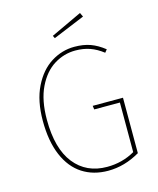

<svg xmlns="http://www.w3.org/2000/svg" viewBox="-127 -949 859 1047"><g transform="rotate(-15 302.5 -425.5)"><path d="M516 -632 503 -616Q467 -644 430 -657Q393 -670 348 -670Q284 -670 228 -635.5Q172 -601 136.5 -528Q101 -455 101 -345Q101 -182 168.5 -97Q236 -12 353 -12Q439 -12 510 -53V-333H365L362 -354H533V-41Q446 10 353 10Q270 10 208 -30Q146 -70 112 -150Q78 -230 78 -345Q78 -458 116.5 -536Q155 -614 216.5 -652.5Q278 -691 348 -691Q399 -691 438 -677Q477 -663 516 -632ZM437 -838 258 -764 251 -779 426 -861Z"/></g></svg>

Font: Fira Sans Thin
Style: Regular
Weight: 100
Designer: bBox Type GmbH & Carrois Corporate GbR & Edenspiekermann AG
Foundry: bBox Type GmbH & Carrois Corporate GbR & Edenspiekermann AG
Version: Version 4.301